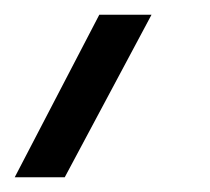

<svg xmlns="http://www.w3.org/2000/svg" viewBox="-61 -38 285 261"><path d="M-41 203 74 -18H145L27 203Z"/></svg>

Font: MuseoModerno Light
Style: Italic
Weight: 300
Italic angle: -9°
Designer: Pablo Cosgaya, Héctor Gatti, Marcela Romero, and the Authors of The MuseoModerno Project.
Foundry: Omnibus-Type Team
Version: Version 1.003